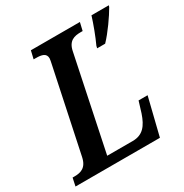

<svg xmlns="http://www.w3.org/2000/svg" viewBox="-184 -845 938 977"><g transform="rotate(-30 285.0 -357.0)"><path d="M431 -567 428 -554H475C514 -594 564 -666 586 -705L589 -714H487C473 -669 451 -610 431 -567ZM-19 0H477L531 -219H478L458 -154C437 -92 409 -55 349 -55H199L313 -602C324 -659 359 -667 397 -667H408L419 -714H131L120 -667H132C168 -667 193 -661 193 -631C193 -624 190 -612 187 -597L85 -113C73 -56 39 -47 2 -47H-9Z"/></g></svg>

Font: Noto Serif Condensed SemiBold
Style: Italic
Weight: 600
Width: 3
Italic angle: -12°
Designer: Monotype Design Team
Foundry: Monotype Imaging Inc.
Version: Version 2.014